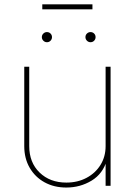

<svg xmlns="http://www.w3.org/2000/svg" viewBox="-20 -841 610 869"><path d="M280.3 7.8Q224.6 7.8 181.6 -15.9Q138.7 -39.6 114.3 -81.8Q89.8 -124 89.8 -179.7V-539.1H112.3V-179.7Q112.3 -105.5 159.2 -60.1Q206.1 -14.6 280.3 -14.6Q331.1 -14.6 371.3 -35.9Q411.6 -57.1 434.8 -94.5Q458 -131.8 458 -179.7V-539.1H480.5V0H458V-117.2H463.9Q446.3 -54.7 394.5 -23.4Q342.8 7.8 280.3 7.8ZM389.6 -649.9Q380.4 -649.9 373.5 -656.7Q366.7 -663.6 366.7 -672.9Q366.7 -682.6 373.5 -689.2Q380.4 -695.8 389.6 -695.8Q399.4 -695.8 406 -689.2Q412.6 -682.6 412.6 -672.9Q412.6 -663.6 406 -656.7Q399.4 -649.9 389.6 -649.9ZM192.4 -649.9Q183.1 -649.9 176.3 -656.7Q169.4 -663.6 169.4 -672.9Q169.4 -682.6 176.3 -689.2Q183.1 -695.8 192.4 -695.8Q202.1 -695.8 208.7 -689.2Q215.3 -682.6 215.3 -672.9Q215.3 -663.6 208.7 -656.7Q202.1 -649.9 192.4 -649.9ZM398.4 -821.3V-798.8H171.4V-821.3Z"/></svg>

Font: Inter 18pt Thin
Style: Regular
Weight: 250
Designer: Rasmus Andersson
Foundry: rsms
Version: Version 4.001;git-66647c0bb